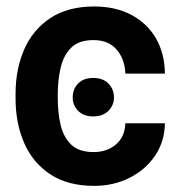

<svg xmlns="http://www.w3.org/2000/svg" viewBox="-20 -573 565 602"><path d="M275.4 9.8Q192.4 9.8 137.7 -26.4Q83 -62.5 55.9 -124.5Q28.8 -186.5 28.8 -263.7V-278.8Q28.8 -356 55.9 -418Q83 -480 137.9 -516.4Q192.9 -552.7 275.4 -552.7Q341.3 -552.7 390.9 -526.9Q440.4 -501 468.3 -453.9Q496.1 -406.7 497.1 -342.3H373Q371.6 -387.2 345.9 -417.2Q320.3 -447.3 273.4 -447.3Q226.1 -447.3 202.1 -422.4Q178.2 -397.5 169.7 -358.6Q161.1 -319.8 161.1 -278.8V-263.7Q161.1 -222.7 169.4 -184.1Q177.7 -145.5 201.9 -120.8Q226.1 -96.2 273.9 -96.2Q315.4 -96.2 343.5 -120.1Q371.6 -144 373 -186.5H497.1Q496.1 -128.9 466.1 -84.7Q436 -40.5 386 -15.4Q335.9 9.8 275.4 9.8ZM208 -268.1Q208 -293.9 225.1 -311.3Q242.2 -328.6 272 -328.6Q302.7 -328.6 319.8 -311.3Q336.9 -293.9 337.4 -268.1Q337.4 -242.7 319.8 -225.3Q302.2 -208 272 -208Q242.2 -208 224.9 -225.6Q207.5 -243.2 208 -268.1Z"/></svg>

Font: Inter Tight SemiBold
Style: Regular
Weight: 600
Designer: Rasmus Andersson
Foundry: rsms
Version: Version 3.004; ttfautohint (v1.8.4.7-5d5b)